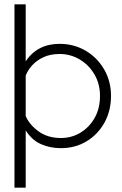

<svg xmlns="http://www.w3.org/2000/svg" viewBox="-20 -680 567 889"><path d="M47 189V-660H99V-396Q153 -477 256 -477Q322 -477 376 -445.5Q430 -414 462 -359Q494 -304 494 -236Q494 -167 463.5 -112Q433 -57 380.5 -25.5Q328 6 262 6Q212 6 170 -12.5Q128 -31 99 -76V189ZM262 -41Q312 -41 353 -66Q394 -91 418.5 -134.5Q443 -178 443 -236Q443 -292 417 -336Q391 -380 348.5 -405Q306 -430 256 -430Q213 -430 181 -415Q149 -400 128.5 -377Q108 -354 99 -330V-143Q115 -104 157.5 -72.5Q200 -41 262 -41Z"/></svg>

Font: Lil Grotesk Light
Style: Regular
Weight: 300
Designer: Bastien Sozeau
Foundry: NBR — Bastien Sozeau
Version: Version 3.003; ttfautohint (v1.8.4.7-5d5b);gftools[0.9.33]